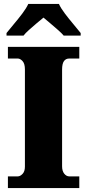

<svg xmlns="http://www.w3.org/2000/svg" viewBox="-20 -951 440 971"><path d="M20 0V-59H70Q82 -59 94 -71.5Q106 -84 106 -108V-600Q106 -629 94 -642Q82 -655 70 -655H20V-714H381V-655H330Q313 -655 303.5 -642Q294 -629 294 -599V-110Q294 -86 305 -72.5Q316 -59 330 -59H381V0ZM13 -784Q28 -803 50 -829Q72 -855 92.5 -882Q113 -909 123 -931H278Q288 -909 308.5 -882Q329 -855 351 -829Q373 -803 388 -784V-771H302Q294 -781 275 -798Q256 -815 235 -832.5Q214 -850 200 -862Q185 -850 165 -833Q145 -816 126.5 -799.5Q108 -783 99 -771H13Z"/></svg>

Font: Noto Serif Armenian SemiCondensed Black
Style: Regular
Weight: 900
Width: 4
Designer: Monotype Design Team
Foundry: Monotype Imaging Inc.
Version: Version 2.008; ttfautohint (v1.8.4.7-5d5b)